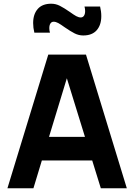

<svg xmlns="http://www.w3.org/2000/svg" viewBox="-20 -1014 723 1034"><path d="M165 -838Q158.5 -864.5 158.5 -890Q158.5 -937.5 183.2 -965.8Q208 -994 256 -994Q280 -994 302.2 -982.8Q324.5 -971.5 355.5 -950Q377 -934.5 390.2 -927.2Q403.5 -920 415 -920Q426 -920 432.2 -929.2Q438.5 -938.5 438.5 -954.5Q438.5 -966.5 435 -979H519Q525.5 -952.5 525.5 -927Q525.5 -879.5 500.8 -851.2Q476 -823 428 -823Q404 -823 381.8 -834.2Q359.5 -845.5 328.5 -867Q307 -882.5 293.8 -889.8Q280.5 -897 269 -897Q258 -897 251.8 -887.8Q245.5 -878.5 245.5 -862.5Q245.5 -850.5 249 -838ZM663 0H523L476.5 -150H205.5L160 0H20L240 -720H443ZM340 -592.5 244 -277H437.5Z"/></svg>

Font: Hauora ExtraBold
Style: Regular
Weight: 800
Designer: Wayne Shih
Foundry: WCYS
Version: Version 1.001